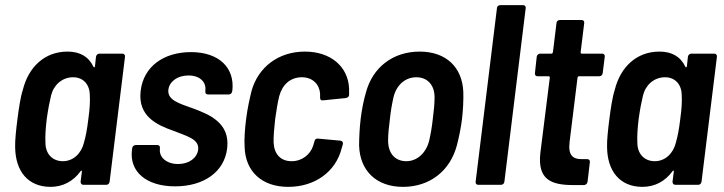

<svg xmlns="http://www.w3.org/2000/svg" viewBox="-20 -720 2820 748"><path d="M354 -499 350 -462C349 -457 346 -456 344 -460C325 -500 291 -519 243 -519C154 -519 91 -459 69 -370C60 -343 53 -296 48 -256C43 -218 38 -171 39 -147C40 -53 89 8 177 8C224 8 265 -13 294 -53C297 -57 300 -56 299 -51L294 -12C294 -5 298 0 305 0H394C401 0 406 -5 407 -12L467 -499C468 -506 463 -511 457 -511H367C361 -511 355 -506 354 -499ZM307 -164C297 -123 266 -92 225 -92C183 -92 157 -122 157 -164C156 -189 157 -213 162 -256C168 -298 173 -323 179 -348C189 -389 222 -419 265 -419C306 -419 330 -389 330 -348C331 -323 330 -298 324 -255C319 -213 314 -189 307 -164Z M662 6C774 6 854 -50 865 -142C877 -241 796 -274 731 -298C678 -317 631 -330 636 -371C640 -402 671 -426 714 -426C759 -426 784 -400 780 -368V-364C779 -357 783 -352 790 -352H871C878 -352 884 -357 884 -364L885 -365C896 -456 833 -517 724 -517C618 -517 539 -461 528 -366C516 -267 592 -233 654 -211C706 -190 757 -179 752 -137C748 -105 717 -81 674 -81C628 -81 599 -108 603 -140V-143C604 -150 600 -155 593 -155H509C502 -155 496 -150 495 -143L494 -135C484 -52 549 6 662 6Z M1103 8C1207 8 1288 -51 1311 -142L1316 -159C1317 -167 1313 -171 1306 -172L1219 -180C1212 -181 1206 -177 1205 -169C1205 -168 1205 -167 1204 -166L1200 -152C1189 -119 1158 -92 1116 -92C1072 -92 1048 -121 1046 -164C1045 -187 1048 -219 1052 -256C1057 -291 1062 -323 1068 -346C1080 -390 1111 -419 1156 -419C1199 -419 1225 -390 1227 -355C1227 -351 1227 -346 1227 -340C1227 -332 1230 -328 1238 -329L1327 -338C1334 -339 1340 -343 1340 -351C1340 -359 1340 -368 1340 -376C1336 -460 1269 -519 1168 -519C1064 -519 986 -458 960 -366C953 -337 944 -298 939 -257C934 -219 931 -178 933 -147C936 -52 1000 8 1103 8Z M1550 8C1655 8 1734 -55 1760 -154C1768 -185 1776 -223 1780 -257C1784 -291 1786 -331 1785 -362C1781 -457 1719 -519 1615 -519C1510 -519 1432 -457 1406 -361C1397 -331 1389 -291 1385 -256C1381 -222 1379 -183 1379 -153C1382 -55 1446 8 1550 8ZM1563 -92C1518 -92 1492 -124 1492 -172C1492 -197 1495 -227 1499 -256C1502 -286 1507 -315 1513 -341C1524 -388 1558 -419 1602 -419C1646 -419 1673 -388 1673 -341C1673 -315 1670 -286 1666 -256C1663 -227 1658 -198 1652 -172C1640 -124 1605 -92 1563 -92Z M1843 0H1932C1939 0 1944 -5 1945 -12L2028 -688C2029 -695 2025 -700 2018 -700H1929C1922 -700 1916 -695 1916 -688L1833 -12C1832 -5 1836 0 1843 0Z M2328 -435 2336 -499C2337 -506 2333 -511 2326 -511H2246C2244 -511 2242 -513 2242 -516L2256 -630C2257 -637 2253 -642 2246 -642H2161C2154 -642 2148 -637 2148 -630L2134 -516C2133 -513 2131 -511 2128 -511H2084C2078 -511 2072 -506 2071 -499L2064 -435C2063 -428 2067 -423 2074 -423H2117C2120 -423 2122 -421 2122 -418L2085 -123C2074 -20 2127 1 2214 1H2256C2263 0 2268 -5 2269 -12L2278 -88C2279 -95 2275 -100 2268 -100H2250C2210 -99 2193 -116 2199 -167L2230 -418C2231 -421 2233 -423 2236 -423H2315C2322 -423 2327 -428 2328 -435Z M2660 -499 2656 -462C2655 -457 2652 -456 2650 -460C2631 -500 2597 -519 2549 -519C2460 -519 2397 -459 2375 -370C2366 -343 2359 -296 2354 -256C2349 -218 2344 -171 2345 -147C2346 -53 2395 8 2483 8C2530 8 2571 -13 2600 -53C2603 -57 2606 -56 2605 -51L2600 -12C2600 -5 2604 0 2611 0H2700C2707 0 2712 -5 2713 -12L2773 -499C2774 -506 2769 -511 2763 -511H2673C2667 -511 2661 -506 2660 -499ZM2613 -164C2603 -123 2572 -92 2531 -92C2489 -92 2463 -122 2463 -164C2462 -189 2463 -213 2468 -256C2474 -298 2479 -323 2485 -348C2495 -389 2528 -419 2571 -419C2612 -419 2636 -389 2636 -348C2637 -323 2636 -298 2630 -255C2625 -213 2620 -189 2613 -164Z"/></svg>

Font: Barlow Semi Condensed SemiBold
Style: Italic
Weight: 600
Width: 4
Italic angle: -7°
Designer: Jeremy Tribby
Foundry: Tribby Type
Version: Version 1.422;hotconv 1.0.109;makeotfexe 2.5.65596